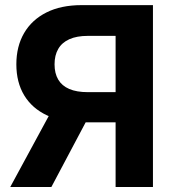

<svg xmlns="http://www.w3.org/2000/svg" viewBox="-20 -748 696 768"><path d="M591.8 0H442.4V-604.5H331.5Q287.1 -604.5 257.3 -591.1Q227.5 -577.6 212.9 -552.2Q198.2 -526.9 198.2 -490.7Q198.2 -454.6 212.9 -429.7Q227.5 -404.8 257.1 -392.1Q286.6 -379.4 331.1 -379.4H503.4V-258.8H311Q227.5 -258.8 168 -286.6Q108.4 -314.5 76.9 -366.5Q45.4 -418.5 45.4 -490.7Q45.4 -562.5 76.4 -615.7Q107.4 -668.9 165.8 -698.2Q224.1 -727.5 306.6 -727.5H591.8ZM185.5 0H21L200.2 -330.6H360.8Z"/></svg>

Font: Inter 17pt
Style: Bold
Weight: 700
Version: Version 4.001;git-66647c0bb